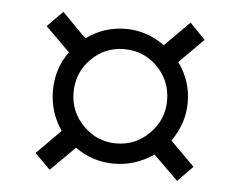

<svg xmlns="http://www.w3.org/2000/svg" viewBox="-39 -619 638 521"><g transform="rotate(5 279.5 -358.5)"><path d="M138.2 -464.8 71.8 -530.8 113.8 -573.2 179.2 -506.8Q227.5 -542 287.1 -542Q343.8 -542 393.1 -506.8L460 -574.2L502 -530.8L436 -464.8Q471.2 -416.5 471.2 -357.9Q471.2 -299.3 436 -251L502 -185.1L460.9 -143.1L394 -209Q343.3 -174.8 287.1 -174.8Q226.6 -174.8 180.2 -209L113.8 -143.1L71.8 -185.1L137.2 -251Q104 -299.3 104 -357.9Q104 -418.5 138.2 -464.8ZM287.1 -230Q339.8 -230 377.4 -267.8Q415 -305.7 415 -357.9Q415 -411.6 377.9 -449.2Q340.8 -486.8 287.1 -486.8Q234.4 -486.8 197.3 -449.2Q160.2 -411.6 160.2 -357.9Q160.2 -305.7 197.5 -267.8Q234.9 -230 287.1 -230Z"/></g></svg>

Font: Droid Serif
Style: Italic
Weight: 400
Italic angle: -12°
Designer: Monotype Design team
Foundry: Monotype Imaging Inc.
Version: Version 1.03